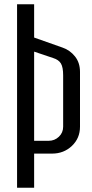

<svg xmlns="http://www.w3.org/2000/svg" viewBox="-20 -720 430 900"><path d="M60 -700H140V-544L273 -497Q308 -485 331.5 -455.5Q355 -426 355 -383V-126Q355 -72 317 -36Q279 0 224 0H140V160H60ZM208 -60Q236 -60 256 -79Q276 -98 276 -126V-367Q276 -405 265.5 -422.5Q255 -440 229 -448L140 -478V-60Z"/></svg>

Font: Homenaje
Style: Regular
Weight: 400
Designer: Constanza Artigas Preller, Agustina Mingote
Foundry: Constanza Artigas Preller, Agustina Mingote
Version: Version 1.100